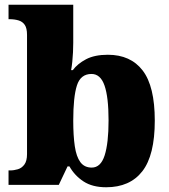

<svg xmlns="http://www.w3.org/2000/svg" viewBox="-20 -780 715 810"><path d="M428 10Q370 10 332.5 -14.5Q295 -39 273 -78H265L228 0H16V-61H22Q39 -61 55.5 -66Q72 -71 83 -86Q94 -101 94 -130V-633Q94 -661 84.5 -675Q75 -689 58 -694Q41 -699 20 -699H16V-760H289V-599Q289 -581 288 -560Q287 -539 285 -519.5Q283 -500 280 -484H287Q307 -511 343 -530Q379 -549 435 -549Q531 -549 582 -482.5Q633 -416 633 -271Q633 -125 580.5 -57.5Q528 10 428 10ZM367 -73Q405 -73 421.5 -124.5Q438 -176 438 -272Q438 -370 421 -419Q404 -468 366 -468Q320 -468 304.5 -419.5Q289 -371 289 -271Q289 -208 295.5 -163.5Q302 -119 319 -96Q336 -73 367 -73Z"/></svg>

Font: Noto Rashi Hebrew Black
Style: Regular
Weight: 900
Version: Version 1.006